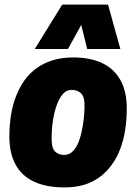

<svg xmlns="http://www.w3.org/2000/svg" viewBox="-20 -809 598 839"><path d="M262 10Q184 10 130 -14.5Q76 -39 48.5 -89Q21 -139 21 -212Q21 -261 28 -305.5Q35 -350 50 -388.5Q65 -427 87 -458Q109 -489 140.5 -511.5Q172 -534 211.5 -546Q251 -558 300 -558Q374 -558 426 -533.5Q478 -509 506 -459.5Q534 -410 534 -335Q534 -286 527 -241.5Q520 -197 505.5 -158.5Q491 -120 468.5 -89Q446 -58 416 -35.5Q386 -13 347.5 -1.5Q309 10 262 10ZM264 -132Q280 -133 293 -143.5Q306 -154 315.5 -171.5Q325 -189 331.5 -212.5Q338 -236 342 -261Q346 -286 348 -311Q350 -336 349 -358Q348 -390 331.5 -403.5Q315 -417 291 -416Q275 -416 262 -405Q249 -394 239.5 -376Q230 -358 223 -335Q216 -312 212 -287Q208 -262 206.5 -237.5Q205 -213 206 -192Q207 -158 223 -144.5Q239 -131 264 -132ZM132 -595 252 -789H452L506 -595H361L335 -700L277 -595Z"/></svg>

Font: Georama ExtraCondensed Thin ExtraBold
Style: Italic
Weight: 800
Italic angle: -9°
Version: Version 1.001